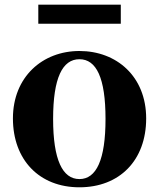

<svg xmlns="http://www.w3.org/2000/svg" viewBox="-20 -780 677 817"><path d="M318 17C488 17 602 -97 602 -276C602 -455 476 -563 318 -563C161 -563 35 -453 35 -276C35 -100 147 17 318 17ZM318 -18C246 -18 206 -100 206 -274C206 -449 246 -528 318 -528C390 -528 429 -449 429 -274C429 -100 390 -18 318 -18ZM143 -679H494V-760H143Z"/></svg>

Font: Noto Serif TC Black
Style: Regular
Weight: 900
Version: Version 1.001;PS 1.001;hotconv 16.6.54;makeotf.lib2.5.65590